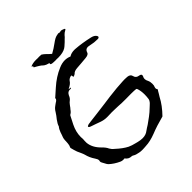

<svg xmlns="http://www.w3.org/2000/svg" viewBox="-224 -983 1131 1131"><g transform="rotate(-45 341.5 -418.0)"><path d="M524.9 -62 525.9 -60.5 526.4 -62ZM194.8 -331.1 203.6 -332 212.9 -333.5 249.5 -337.9 284.7 -342.3 341.8 -349.6 398.9 -357.4Q465.3 -365.7 513.7 -367.7Q522.5 -368.2 530.3 -368.2Q542 -368.2 551.8 -367.2Q575.2 -364.7 578.6 -345.7Q583 -326.2 604.5 -323.2Q621.1 -320.8 621.1 -311Q621.1 -307.6 619.1 -303.2Q614.3 -295.4 614.3 -286.1Q614.3 -275.4 621.1 -263.2Q627 -251 627 -233.9Q627 -227.1 626 -219.7L623.5 -212.9L621.6 -205.6Q621.1 -203.1 621.1 -201.2Q621.1 -195.8 625 -190.9Q626 -190.4 626 -189.5Q626 -188.5 625 -186.5L623 -183.1L621.1 -180.7L611.8 -164.6L602.1 -148.9Q578.1 -102.1 532.7 -55.7Q469.2 -39.1 423.3 -20.5Q377.9 -2.9 339.4 -1.5L325.7 -0.5L313 0H308.1Q295.9 0 286.1 -2Q262.2 -6.3 252 -12.7Q248.5 -15.1 245.1 -16.6Q241.2 -18.1 237.8 -18.1Q214.4 -18.1 199.7 -39.1Q194.3 -38.1 189.5 -38.1Q178.7 -38.1 169.4 -42.5Q133.3 -59.1 108.4 -82.5Q104.5 -86.4 102.5 -90.3Q92.8 -106.9 88.4 -116.2L85.4 -123Q85 -125.5 85 -127.4V-129.4Q86.4 -132.8 86.4 -136.7Q86.4 -147 76.7 -160.6Q57.6 -188.5 50.3 -219.2Q47.9 -228 41.5 -242.2L30.8 -265.6L24.4 -285.6L19 -305.7Q18.6 -306.6 18.6 -308.1Q18.6 -310.1 20 -312.5Q25.4 -323.2 26.4 -338.4L27.3 -351.1L27.8 -364.3Q28.8 -376 31.2 -382.8L37.1 -398.9L42.5 -415Q49.3 -434.1 59.6 -445.8Q64 -461.9 80.1 -483.4L93.8 -501Q101.1 -511.2 106 -519Q115.7 -536.1 129.9 -545.9L137.2 -551.3L145.5 -557.1Q162.1 -566.4 162.1 -575.2V-577.1Q162.1 -578.6 164.1 -581.1L167 -582.5L168.9 -584.5L209 -620.1Q256.8 -663.1 310.5 -685.5Q335.9 -696.8 359.9 -696.8Q380.4 -696.8 399.4 -688.5Q417 -700.2 443.4 -700.2Q448.2 -700.2 453.1 -699.7Q504.9 -695.8 564.9 -682.1Q590.3 -676.3 597.7 -659.2Q598.1 -657.7 598.1 -656.2Q598.1 -653.3 596.2 -651.4Q593.8 -647.5 587.4 -647.5H581.5Q568.8 -647.5 556.2 -648.9L536.6 -652.3L516.6 -655.8Q514.2 -656.2 511.7 -656.2Q498 -656.2 490.7 -646L488.3 -641.6L486.3 -637.2Q483.4 -621.6 455.6 -619.1L417 -615.7L379.4 -612.8Q354 -610.8 344.7 -599.1Q343.3 -597.2 337.9 -594.7L333 -593.3L327.1 -590.8Q326.7 -595.2 325.7 -599.1L324.7 -605.5H318.4Q300.3 -600.6 293.5 -588.9Q284.2 -573.7 255.4 -560.1L260.7 -559.1L264.6 -558.6L272 -557.6Q271 -553.7 266.6 -553.2L263.2 -552.7L259.3 -553.2Q244.6 -553.2 235.8 -541.5L230.5 -532.7L226.6 -523.9Q220.7 -513.2 212.4 -507.3Q205.1 -502.4 197.8 -492.7L191.4 -484.4L185.5 -476.1L178.7 -468.3L172.9 -460.4Q165.5 -451.2 156.2 -446.8L154.3 -444.8L152.8 -442.9L127.4 -393.1Q106.9 -351.6 106.9 -310.1Q106.9 -301.8 107.9 -293.5L106.9 -277.3V-261.2Q111.3 -218.3 149.4 -180.7Q169.4 -161.6 176.8 -144.5Q180.2 -138.7 186 -131.3L192.4 -125L199.2 -119.1Q234.4 -86.4 266.1 -70.3Q273.9 -66.4 286.1 -62.5L308.6 -56.2Q321.8 -52.2 341.8 -48.8Q351.1 -47.4 359.4 -47.4Q387.2 -47.4 405.8 -62.5Q411.1 -66.4 420.9 -72.8L436.5 -82.5L475.6 -110.8Q498 -127.9 511.7 -141.6L524.4 -153.3Q532.7 -160.2 536.6 -165Q545.9 -175.8 547.4 -184.6Q550.3 -204.1 550.3 -221.7Q550.3 -251 542.5 -273.9Q542.5 -274.4 538.6 -279.3Q522 -281.2 499 -281.2H489.7Q471.7 -280.8 454.1 -280.8Q436.5 -280.8 419.9 -281.2L391.6 -282.7L362.8 -283.7Q348.6 -284.2 336.4 -284.2Q319.8 -284.2 305.7 -283.2H298.3Q275.9 -283.2 253.4 -291L223.6 -301.8L193.8 -312Q180.2 -316.4 179.7 -323.7Q185.1 -329.1 194.8 -331.1ZM480.5 -832.5Q492.2 -828.6 492.2 -824.7Q492.2 -821.8 485.8 -818.8Q473.6 -813 463.9 -802.2L456.1 -793Q451.7 -788.1 447.3 -784.7L435.1 -772.5L416 -755.4Q411.6 -751.5 406.7 -748.5Q383.8 -734.4 344.2 -734.4Q337.9 -734.4 331.5 -734.9Q325.7 -734.4 319.3 -734.4Q313.5 -734.4 307.1 -734.9Q290.5 -735.4 286.1 -738.3Q283.2 -740.2 283.2 -743.7Q283.2 -746.1 284.2 -749L280.3 -750L275.4 -751.5Q269.5 -752.9 266.1 -754.4Q252.9 -760.3 249 -764.6Q242.7 -771.5 229.5 -779.8L217.3 -787.1L205.1 -793.9Q202.6 -795.4 201.7 -796.4Q200.7 -797.4 200.7 -798.3Q200.7 -798.8 201.2 -798.8Q203.1 -800.3 203.1 -801.8Q203.1 -802.7 201.7 -804.2L194.8 -809.1Q212.9 -818.4 242.2 -818.4Q248.5 -818.4 255.4 -817.9Q261.2 -818.4 267.6 -818.4Q276.9 -818.4 286.1 -817.4Q297.4 -810.5 311 -797.4L321.8 -786.6Q328.1 -780.3 334 -775.9Q352.5 -786.1 361.3 -792L386.7 -809.6Q401.9 -820.8 413.6 -827.1Q422.4 -832.5 444.3 -835.9L448.7 -835L453.1 -833.5Q457.5 -834.5 467.8 -835.9L474.1 -834.5Z"/></g></svg>

Font: Kurland
Style: Regular
Weight: 400
Designer: GGBot
Version: 0.22